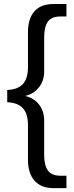

<svg xmlns="http://www.w3.org/2000/svg" viewBox="-20 -745 374 972"><path d="M250.5 207.5Q188.5 207.5 155 169.9Q121.6 132.3 121.6 64.5V-111.8Q121.6 -168.9 95.9 -197Q70.3 -225.1 16.6 -227.5V-289.6Q69.8 -291.5 95.7 -319.6Q121.6 -347.7 121.6 -404.8V-581.5Q121.6 -650.4 154.1 -687.5Q186.5 -724.6 250.5 -724.6H316.4V-661.6H285.6Q241.2 -661.6 222.4 -635.5Q203.6 -609.4 203.6 -556.6V-382.8Q203.6 -336.9 177.7 -303.5Q151.9 -270 108.9 -259.8V-258.8Q152.3 -248.5 178 -215.3Q203.6 -182.1 203.6 -134.8V39.6Q203.6 91.3 222.4 117.9Q241.2 144.5 285.6 144.5H316.4V207.5Z"/></svg>

Font: Arial
Style: Regular
Weight: 400
Designer: Steve Matteson
Foundry: Ascender Corporation
Version: Version 2.00.3